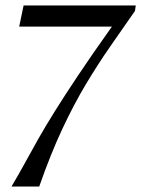

<svg xmlns="http://www.w3.org/2000/svg" viewBox="-20 -550 540 700"><path d="M22 130Q51 81 73.5 39.5Q96 -2 121 -46Q146 -90 180 -144.5Q214 -199 264 -274Q314 -349 388 -453H50L66 -530H475L472 -510Q426 -444 381.5 -380Q337 -316 293.5 -243.5Q250 -171 207.5 -80.5Q165 10 123 130Z"/></svg>

Font: Spectral SC
Style: Italic
Weight: 400
Italic angle: -10°
Designer: Jean-Baptiste Levee
Foundry: Production Type
Version: Version 2.001